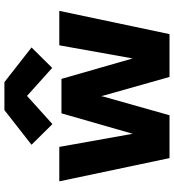

<svg xmlns="http://www.w3.org/2000/svg" viewBox="22 -830 807 892"><g transform="rotate(-90 426.0 -383.5)"><path d="M138 0 30 -512H190L251 -171L346 -502H506L601 -171L662 -512H822L714 0H515L428 -308L426 -318L424 -308L337 0ZM296 -544 200 -641 361 -767H491L652 -641L557 -545L427 -662Z"/></g></svg>

Font: Braah One
Style: Regular
Weight: 400
Designer: Ashish Kumar
Foundry: Ashish Kumar
Version: Version 1.001; ttfautohint (v1.8.4.7-5d5b);gftools[0.9.29]